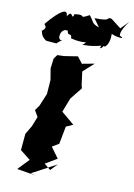

<svg xmlns="http://www.w3.org/2000/svg" viewBox="-88 -802 626 896"><g transform="rotate(10 225.5 -354.5)"><path d="M207 0 177 -25 233 -58 196 -109 228 -128 244 -212 277 -227 216 -278 242 -345 287 -401 283 -417 275 -479 326 -525 267 -514 243 -545 179 -535 147 -534 133 -515 127 -468 136 -414 131 -347 106 -287 89 -263 122 -207 108 -237 88 -187 64 -146 57 -68 105 -30 55 22 146 37 120 31 238 -32ZM316 -695C278 -707 286 -719 264 -744C207 -714 256 -746 193 -736C183 -698 183 -763 159 -719C159 -758 127 -742 67 -672C51 -658 101 -659 38 -621C75 -647 39 -622 84 -591L133 -587L158 -608C131 -594 137 -664 175 -655C180 -623 195 -654 197 -622C265 -604 285 -629 254 -601C269 -604 284 -598 342 -613C326 -583 363 -612 361 -639C336 -590 383 -610 380 -676C395 -666 457 -657 419 -674C419 -674 410 -691 451 -745L415 -708L367 -745C335 -751 378 -731 288 -734Z"/></g></svg>

Font: Asimov Aggro
Style: It
Weight: 500
Designer: Google
Version: Version 2.000980; 2014